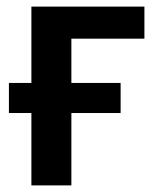

<svg xmlns="http://www.w3.org/2000/svg" viewBox="-20 -561 478 581"><path d="M417 -541V-444H196V-310H345V-219H196V0H75V-219H7V-310H75V-541Z"/></svg>

Font: Noto Sans Display Medium
Style: Regular
Weight: 500
Designer: Monotype Design Team
Foundry: Monotype Imaging Inc.
Version: Version 1.900